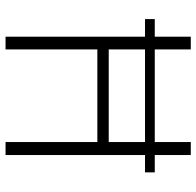

<svg xmlns="http://www.w3.org/2000/svg" viewBox="-28 -696 724 709"><g transform="rotate(90 334.5 -342.0)"><path d="M617 -515H553V0H505V-339H163V0H116V-515H51V-551H116V-684H163V-551H505V-684H553V-551H617ZM505 -515H163V-381H505Z"/></g></svg>

Font: FiraGO ExtraLight
Style: Regular
Weight: 200
Designer: bBox Type
Foundry: bBox Type GmbH
Version: Version 1.001